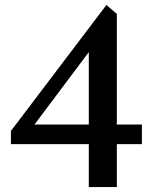

<svg xmlns="http://www.w3.org/2000/svg" viewBox="-20 -754 620 774"><path d="M338 0V-173H24V-226L409 -734L451 -698V-252H552V-173H451V0ZM119 -252H338V-544Z"/></svg>

Font: Wittgenstein Semibold
Style: Regular
Weight: 600
Designer: Jörg Drees
Foundry: Jörg Drees
Version: Version 1.303; ttfautohint (v1.8.4.7-5d5b)